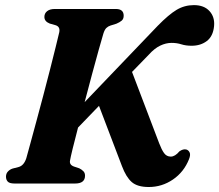

<svg xmlns="http://www.w3.org/2000/svg" viewBox="-20 -736 879 770"><path d="M261 -93Q257 -75 277 -68L298 -61Q308 -56 314.5 -49.2Q321 -42.5 321 -31.5Q321 0 281 0H39Q18 0 11 -7.8Q4 -15.5 4 -27.5Q4 -40 11.8 -48.2Q19.5 -56.5 30.5 -60L55.5 -66.5Q76 -72.5 85.5 -101.5Q91 -121.5 101.8 -160.8Q112.5 -200 126 -250Q139.5 -300 153.8 -353.8Q168 -407.5 180.8 -457.8Q193.5 -508 203.2 -547Q213 -586 217.5 -606Q222.5 -629 202.5 -635L179.5 -641.5Q158 -650 158 -668Q158 -682.5 169 -691.2Q180 -700 200 -700H444.5Q476 -700 476 -673Q476 -660 468 -653.2Q460 -646.5 447 -641L423 -633.5Q413.5 -630.5 406.5 -623.8Q399.5 -617 394.5 -601Q388 -580 376 -536.5Q364 -493 349 -437.8Q334 -382.5 319.5 -326.5L612.5 -632.5Q656.5 -677.5 688.2 -696.5Q720 -715.5 757.5 -715.5Q798.5 -715.5 820.2 -691.5Q842 -667.5 838.5 -631Q834.5 -590.5 809.5 -571.5Q784.5 -552.5 748.5 -552.5Q725.5 -552.5 707.5 -558.2Q689.5 -564 668 -564Q645.5 -564 622.5 -553Q599.5 -542 577 -517L509.5 -447.5L618.5 -161Q628 -136 638 -122Q648 -108 665 -108Q682 -108 699.5 -129Q714.5 -139.5 727 -136.5Q736 -134 740.5 -124.5Q745 -115 738 -97.5Q717.5 -46 673.5 -16Q629.5 14 576.5 14Q531 14 508.2 -6Q485.5 -26 469 -70L377 -311.5L293 -224.5Q280 -175 271.2 -139Q262.5 -103 261 -93Z"/></svg>

Font: Fraunces 9pt S000
Style: Bold Italic
Weight: 700
Italic angle: -16°
Version: Version 1.000; ttfautohint (v1.8.3)